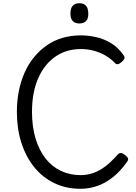

<svg xmlns="http://www.w3.org/2000/svg" viewBox="-20 -1155 846 1194"><path d="M481 19Q390 19 317 -16.5Q244 -52 192.5 -116Q141 -180 113 -267Q85 -354 85 -459Q85 -528 97.5 -590Q110 -652 134 -705.5Q158 -759 193 -801Q228 -843 272 -873.5Q316 -904 369 -919.5Q422 -935 483 -935Q530 -935 578.5 -924Q627 -913 671 -886.5Q715 -860 749 -811Q757 -799 753.5 -790Q750 -781 737 -770Q724 -758 713.5 -756Q703 -754 694 -764Q667 -792 633.5 -811Q600 -830 562 -840Q524 -850 483 -850Q438 -850 399 -838.5Q360 -827 326 -804Q292 -781 265 -747.5Q238 -714 218.5 -670.5Q199 -627 189 -574Q179 -521 179 -459Q179 -366 201.5 -292.5Q224 -219 264 -168.5Q304 -118 359.5 -92Q415 -66 481 -66Q517 -66 548.5 -75.5Q580 -85 609 -102.5Q638 -120 663.5 -144Q689 -168 714 -196Q723 -205 734.5 -203Q746 -201 759 -190Q773 -179 776 -170Q779 -161 771 -150Q729 -90 681.5 -52.5Q634 -15 583.5 2Q533 19 481 19ZM474 -1009Q446 -1009 432 -1024.5Q418 -1040 418 -1071Q418 -1103 432 -1119Q446 -1135 474 -1135Q501 -1135 515 -1119Q529 -1103 529 -1071Q530 -1040 515.5 -1024.5Q501 -1009 474 -1009Z"/></svg>

Font: Playwrite DE Grund
Style: Regular
Weight: 400
Designer: Veronika Burian, José Scaglione
Foundry: TypeTogether
Version: Version 1.002